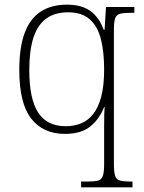

<svg xmlns="http://www.w3.org/2000/svg" viewBox="-20 -566 621 826"><path d="M329 240V215H358Q386 215 401.5 211Q417 207 422.5 190.5Q428 174 428 139V33Q428 4 428 -24Q428 -52 428.5 -73.5Q429 -95 430 -106H428Q408 -54 368.5 -22Q329 10 259 10Q166 10 114.5 -55.5Q63 -121 63 -265Q63 -362 86 -424Q109 -486 155 -516Q201 -546 268 -546Q331 -546 369 -518.5Q407 -491 426 -438H430L436 -536H558V-511H548Q514 -511 497.5 -507Q481 -503 475.5 -487.5Q470 -472 470 -438V139Q470 175 475.5 191Q481 207 496.5 211Q512 215 540 215H550V240ZM263 -23Q297 -23 327 -34.5Q357 -46 379.5 -73.5Q402 -101 415 -148.5Q428 -196 428 -267Q428 -343 414 -398Q400 -453 366 -483Q332 -513 273 -513Q215 -513 178 -485.5Q141 -458 123.5 -403Q106 -348 106 -264Q106 -141 144 -82Q182 -23 263 -23Z"/></svg>

Font: Noto Serif Khmer ExtraLight
Style: Regular
Weight: 250
Version: Version 2.003